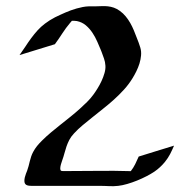

<svg xmlns="http://www.w3.org/2000/svg" viewBox="-20 -662 616 638"><path d="M44.9 -479Q54.7 -492.4 64 -506.7Q73.2 -521 83.3 -534.7Q93.3 -548.3 104.5 -560.8Q115.7 -573.2 129.4 -583.5Q137.2 -589.4 145.6 -594.7Q154.1 -600.1 162.8 -604.5Q171.4 -608.6 180.1 -612.7Q188.7 -616.7 197.3 -620.4Q204.8 -623.8 214.5 -627.3Q224.1 -630.9 234.5 -633.8Q244.9 -636.7 255.1 -638.7Q265.4 -640.6 274.4 -640.9Q279.8 -641.1 284.9 -640.9Q290 -640.6 295.4 -640.9Q307.1 -641.1 317.7 -641.6Q328.4 -642.1 338.5 -641Q348.6 -639.9 358.4 -636.5Q368.2 -633.1 378.4 -625.7Q389.4 -617.7 397.8 -607.4Q406.2 -597.2 412.8 -585.6Q419.4 -574 424.6 -561.5Q429.7 -549.1 434.3 -536.9Q437.5 -528.6 440.7 -520.4Q443.8 -512.2 446.3 -503.7Q450 -491.2 448.7 -477.7Q447.5 -464.1 443.4 -450.8Q439.2 -437.5 433 -424.9Q426.8 -412.4 420.4 -402.1Q408.2 -382.1 392.3 -364.6Q376.5 -347.2 358.9 -331.3Q341.3 -315.4 322.6 -300.7Q304 -285.9 286.1 -271.5Q270.5 -259 255 -246.2Q239.5 -233.4 225.8 -218.5Q215.8 -207.8 210.3 -197.1Q204.8 -186.5 201 -175.5Q197.3 -164.6 194.2 -153Q191.2 -141.4 186.5 -128.4Q184.3 -122.1 182.5 -116Q180.7 -109.9 180.2 -103.3Q180.2 -101.3 180.5 -99.1Q180.9 -96.9 182.1 -95.2L182.9 -94.5Q184.6 -94 186.2 -93.9Q187.7 -93.8 189.5 -93.5Q245.8 -93.5 302.1 -94.2Q358.4 -95 414.6 -93.3Q423.1 -104.2 429.3 -116.6Q435.5 -128.9 440.9 -141.8Q470.5 -151.1 499.6 -160Q528.8 -168.9 558.3 -178Q552.2 -163.6 545.3 -150.1Q538.3 -136.7 528.3 -124.3Q520.8 -115 511.8 -106.7Q502.9 -98.4 493.2 -91.8Q481.9 -84.2 466.8 -76.4Q451.7 -68.6 435.4 -62Q419.2 -55.4 402.8 -50.7Q386.5 -45.9 372.8 -44.4Q364.7 -43.5 357.3 -43.3Q349.9 -43.2 342.7 -43.5Q335.4 -43.7 328.2 -44.1Q321 -44.4 313.2 -44.4H97.2Q94.2 -44.4 89.5 -44.3Q84.7 -44.2 79.8 -44.6Q75 -44.9 70.8 -46.1Q66.7 -47.4 64.5 -50Q61 -54.2 61 -60.3Q61 -66.4 62.5 -72.8Q64 -79.1 66.3 -85Q68.6 -90.8 70.1 -94.5Q73 -102.1 75 -110.1Q76.9 -118.2 79 -126.2Q81.1 -134.3 83.6 -142Q86.2 -149.7 90.1 -157Q95.7 -167.5 103.1 -176.8Q110.6 -186 119.1 -194.3Q133.8 -209 149.8 -222.3Q165.8 -235.6 182 -248.5Q198.2 -261.5 214.5 -274.4Q230.7 -287.4 246.1 -301.3Q257.8 -312 269.2 -323.1Q280.5 -334.2 289.8 -346.9Q296.4 -355.7 303.8 -367.7Q311.3 -379.6 317.4 -392.8Q323.5 -406 327.3 -419.3Q331.1 -432.6 330.3 -443.8Q329.6 -456.3 325.6 -467.4Q321.5 -478.5 317.4 -490Q316.7 -491.2 316.2 -492.8Q315.7 -494.4 315.2 -495.6L314.2 -498.3V-498.5Q314.2 -498.8 314.1 -498.8Q314 -498.8 314 -499Q314.2 -498.3 314.8 -496.9Q315.4 -495.6 315.8 -494.5Q316.2 -493.4 316.3 -492.9Q316.4 -492.4 316.2 -493.2Q310.3 -507.6 303.3 -523.4Q296.4 -539.3 287.1 -553.2Q277.8 -567.1 265.3 -577.8Q252.7 -588.4 235.6 -592Q231.4 -592.5 227.3 -592.8Q223.1 -593 219 -593L212.9 -585.9Q198.7 -569.1 187 -550.9Q175.3 -532.7 162.4 -515.1ZM179.2 -96.4Q178.2 -96.9 179.7 -95.9Q179.2 -96.4 179.2 -96.4Z"/></svg>

Font: Autopia
Style: Bold
Weight: 700
Designer: Antoine Gelgon
Foundry: Antoine Gelgon
Version: 001.000